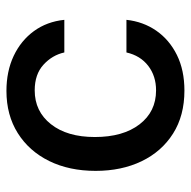

<svg xmlns="http://www.w3.org/2000/svg" viewBox="-18 -575 604 608"><g transform="rotate(-90 284.0 -271.0)"><path d="M301.1 11Q221.9 11 165 -25Q108 -61.1 77.4 -124.6Q46.9 -188.2 46.9 -270.2Q46.9 -353.7 78.1 -417.3Q109.4 -480.8 166.4 -516.7Q223.4 -552.6 300.1 -552.6Q362.2 -552.6 410.9 -529.7Q459.5 -506.7 489.5 -465.6Q519.5 -424.4 525.2 -369.3H421.9Q413.4 -407.7 383 -435.4Q352.6 -463.1 301.8 -463.1Q235.4 -463.1 194.8 -411.8Q154.1 -360.4 154.1 -272.7Q154.1 -183.6 194.2 -131.2Q234.4 -78.8 301.8 -78.8Q347.3 -78.8 379.6 -103.7Q411.9 -128.6 421.9 -172.6H525.2Q519.5 -119.7 490.8 -78.1Q462 -36.6 413.9 -12.8Q365.8 11 301.1 11Z"/></g></svg>

Font: Inter UI Medium
Style: Regular
Weight: 500
Designer: Rasmus Andersson
Foundry: rsms
Version: 3.2;8d6f07862